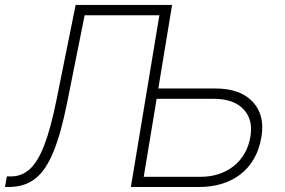

<svg xmlns="http://www.w3.org/2000/svg" viewBox="-54 -747 1138 767"><path d="M-34.1 0 -26.6 -42.3H-9.6Q32.7 -42.3 65 -71.4Q81 -85.9 95.5 -109.9Q110.1 -133.9 123.2 -168Q136.4 -202.1 148.4 -247.2Q160.5 -292.3 171.9 -349.1L248.2 -727.3H633.5L578.5 -393.5H806.8Q905.5 -393.5 955.3 -340.6Q1005 -287.6 990.4 -200.3Q982.2 -150.9 960.8 -113.5Q939.3 -76 906.8 -50.8Q874.3 -25.6 832.4 -12.8Q790.5 0 741.5 0H468.8L582.7 -686.1H284.1L214.1 -336.6Q201.7 -274.9 188.6 -227.5Q175.4 -180 160.2 -142.4Q145.2 -105.5 127.5 -78.5Q109.7 -51.5 87.7 -34.1Q65.7 -16.7 39.1 -8.3Q12.4 0 -20.2 0ZM520.2 -40.8H748.6Q786.6 -40.8 819.8 -51.7Q853 -62.5 879.1 -83.1Q905.2 -103.7 922.6 -133.5Q940 -163.4 946.4 -201.7Q957.7 -269.5 918.7 -310.7Q879.3 -352.3 799.7 -352.3H571.7Z"/></svg>

Font: Inter P Extra Light
Style: Italic
Weight: 200
Italic angle: 9.39999°
Designer: Rasmus Andersson
Foundry: rsms
Version: Version 3.018;git-588b23468